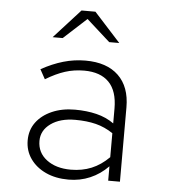

<svg xmlns="http://www.w3.org/2000/svg" viewBox="-51 -741 702 798"><g transform="rotate(5 300.0 -342.5)"><path d="M264 10Q210 10 169 -9Q128 -28 104.5 -61.5Q81 -95 81 -138Q81 -181 104.5 -213Q128 -245 170 -263.5Q212 -282 266 -282Q315 -282 356 -272Q397 -262 429 -239V-301Q429 -374 393.5 -410.5Q358 -447 290 -447Q248 -447 210.5 -435Q173 -423 130 -397L108 -437Q155 -463 200 -476Q245 -489 292 -489Q381 -489 429.5 -442.5Q478 -396 478 -310V0H429V-60Q396 -26 354 -8Q312 10 264 10ZM130 -140Q130 -91 169 -61.5Q208 -32 270 -32Q317 -32 356 -48Q395 -64 429 -98V-198Q395 -221 357 -230.5Q319 -240 271 -240Q208 -240 169 -212Q130 -184 130 -140ZM147 -574 257 -695H315L425 -574H383L285 -662L189 -574Z"/></g></svg>

Font: Red Hat Mono
Style: Regular
Weight: 300
Monospace: yes
Designer: Pentagram, MCKL
Foundry: Pentagram, MCKL
Version: Version 1.023